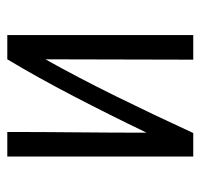

<svg xmlns="http://www.w3.org/2000/svg" viewBox="-32 -530 562 539"><g transform="rotate(-90 249.5 -261.0)"><path d="M79 0V-522H148Q148 -425 147 -327Q146 -229 146 -131Q196 -235 248.5 -336Q301 -437 352 -522H420V0H351Q351 -104 351.5 -207.5Q352 -311 352 -415Q301 -324 249 -218.5Q197 -113 145 0Z"/></g></svg>

Font: Ubuntu Sans Condensed
Style: Regular
Weight: 400
Width: 3
Designer: Dalton Maag Ltd
Foundry: Dalton Maag Ltd
Version: Version 1.006; ttfautohint (v1.8.4.7-5d5b)